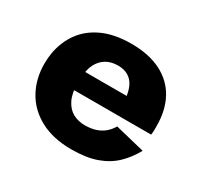

<svg xmlns="http://www.w3.org/2000/svg" viewBox="-109 -609 793 758"><g transform="rotate(30 287.5 -230.0)"><path d="M117 -198H537Q539 -210 539 -220.5Q539 -231 539 -237Q539 -310 510.5 -362Q482 -414 426.5 -442Q371 -470 291 -470Q216 -470 162.5 -446Q109 -422 77.5 -379Q46 -336 36 -279Q34 -267 33 -255Q32 -243 32 -230Q32 -161 62.5 -106.5Q93 -52 151.5 -21Q210 10 293 10Q360 10 406.5 -6.5Q453 -23 485 -53.5Q517 -84 540 -126L405 -159Q394 -140 378 -126.5Q362 -113 340.5 -106Q319 -99 291 -99Q261 -99 237 -112Q213 -125 198.5 -154Q184 -183 184 -230L186 -254Q186 -291 199 -316.5Q212 -342 234.5 -355.5Q257 -369 288 -369Q315 -369 333.5 -358.5Q352 -348 362.5 -329Q373 -310 377 -282H117Z"/></g></svg>

Font: Glinicke Jost Bold
Style: Bold
Weight: 700
Version: Version 3.710